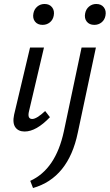

<svg xmlns="http://www.w3.org/2000/svg" viewBox="-20 -655 551 965"><path d="M194 -530Q169 -530 156 -546.5Q143 -563 148 -588Q152 -609 167.5 -622Q183 -635 204 -635Q229 -635 242 -618Q255 -601 250 -576Q246 -555 230.5 -542.5Q215 -530 194 -530ZM454 -530Q429 -530 416 -546.5Q403 -563 408 -588Q412 -609 427.5 -622Q443 -635 464 -635Q489 -635 502 -618Q515 -601 510 -576Q506 -555 490.5 -542.5Q475 -530 454 -530ZM104 6Q72 6 57 -15.5Q42 -37 51 -79L131 -416H201L126 -97Q116 -57 142 -57Q164 -57 207 -97L231 -66Q162 6 104 6ZM301 5 390 -416H462L371 12Q324 239 146 290L132 254Q260 196 301 5Z"/></svg>

Font: EauTest Medium
Style: Italic
Weight: 500
Italic angle: -12°
Designer: Christian Thalmann (Catharsis Fonts)
Version: Version 0.001;PS 000.001;hotconv 1.0.88;makeotf.lib2.5.64775